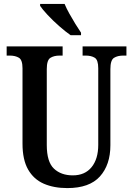

<svg xmlns="http://www.w3.org/2000/svg" viewBox="-20 -951 679 981"><path d="M324 10Q255 10 203.5 -12.5Q152 -35 123.5 -85Q95 -135 95 -217V-602Q95 -645 76.5 -656Q58 -667 30 -667H14V-714H300V-667H284Q256 -667 237.5 -655.5Q219 -644 219 -598V-210Q219 -124 255.5 -89.5Q292 -55 352 -55Q414 -55 448 -97Q482 -139 482 -211V-602Q482 -645 464 -656Q446 -667 418 -667H402V-714H626V-667H609Q581 -667 562.5 -655.5Q544 -644 544 -598V-209Q544 -109 490.5 -49.5Q437 10 324 10ZM341 -771Q315 -789 282.5 -817.5Q250 -846 223 -875Q196 -904 185 -921V-931H310Q319 -909 334 -882Q349 -855 365 -829Q381 -803 394 -784V-771Z"/></svg>

Font: Noto Serif Khmer Condensed SemiBold
Style: Regular
Weight: 600
Width: 3
Designer: Danh Hong and the Monotype Design Team
Foundry: Monotype Imaging Inc.
Version: Version 2.004; ttfautohint (v1.8.4.7-5d5b)